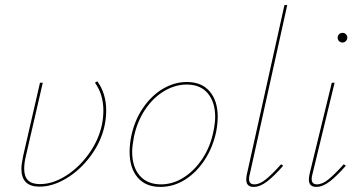

<svg xmlns="http://www.w3.org/2000/svg" viewBox="-20 -731 1417 754"><path d="M82 -120Q75 -92 75 -68Q75 -38 90 -23Q105 -8 137 -8Q187 -8 238.5 -40.5Q290 -73 328.5 -126.5Q367 -180 380 -240Q386 -269 386 -297Q386 -360 353 -406L362 -412Q397 -364 397 -297Q397 -268 391 -239Q378 -176 337 -120Q296 -64 241.5 -31Q187 2 135 2Q64 2 64 -68Q64 -86 71 -119L137 -406H148Z M489 -135Q489 -163 495 -194Q508 -258 541.5 -307Q575 -356 620 -382.5Q665 -409 714 -409Q772 -409 803.5 -372Q835 -335 835 -272Q835 -246 829 -214Q816 -152 783.5 -102.5Q751 -53 706 -25Q661 3 610 3Q552 3 520.5 -34Q489 -71 489 -135ZM818 -214Q825 -249 825 -272Q825 -330 796 -364.5Q767 -399 713 -399Q668 -399 625 -373.5Q582 -348 550.5 -301.5Q519 -255 506 -194Q499 -157 499 -135Q499 -75 529 -41Q559 -7 612 -7Q659 -7 701.5 -34Q744 -61 775 -108Q806 -155 818 -214Z M947 -26Q947 -36 950 -49L1097 -711H1108L961 -47Q958 -37 958 -28Q958 -7 979 -7Q1000 -7 1024.5 -27Q1049 -47 1084 -86L1092 -80Q1056 -39 1028.5 -18Q1001 3 976 3Q947 3 947 -26Z M1193 -26Q1193 -36 1196 -49L1283 -406H1294L1207 -47Q1204 -37 1204 -28Q1204 -7 1225 -7Q1246 -7 1270.5 -27Q1295 -47 1330 -86L1338 -80Q1302 -39 1274.5 -18Q1247 3 1222 3Q1193 3 1193 -26ZM1306 -583Q1306 -591 1311.5 -596.5Q1317 -602 1325 -602Q1333 -602 1338.5 -596.5Q1344 -591 1344 -583Q1344 -576 1338.5 -570Q1333 -564 1325 -564Q1317 -564 1311.5 -569.5Q1306 -575 1306 -583Z"/></svg>

Font: Ysabeau Hairline
Style: Italic
Weight: 100
Italic angle: -12°
Designer: Christian Thalmann (Catharsis Fonts)
Version: Version 0.003